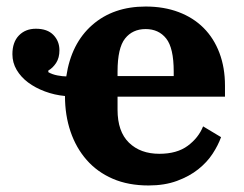

<svg xmlns="http://www.w3.org/2000/svg" viewBox="-20 -556 747 588"><path d="M435 12Q373 12 325.5 -8.5Q278 -29 245.5 -66Q213 -103 196 -153Q179 -203 179 -262Q147 -265 117.5 -276Q88 -287 66 -303.5Q44 -320 31 -342Q18 -364 18 -390Q18 -427 38 -447.5Q58 -468 90 -468Q125 -468 143.5 -449Q162 -430 162 -402Q162 -379 152 -363.5Q142 -348 128 -340V-335Q140 -328 156 -325Q172 -322 183 -322Q198 -423 262.5 -479.5Q327 -536 426 -536Q482 -536 527 -519Q572 -502 603.5 -470.5Q635 -439 652 -394Q669 -349 669 -294V-260H340V-220Q340 -153 375 -119Q410 -85 468 -85Q522 -85 555 -109.5Q588 -134 602 -169L657 -136Q648 -111 631 -85Q614 -59 587 -37.5Q560 -16 522 -2Q484 12 435 12ZM340 -323H512V-337Q512 -409 489 -438Q466 -467 426 -467Q386 -467 363 -438Q340 -409 340 -337Z"/></svg>

Font: IBM Plex Serif
Style: Bold
Weight: 700
Designer: Mike Abbink, Paul van der Laan, Pieter van Rosmalen
Foundry: Bold Monday
Version: Version 2.008